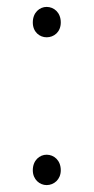

<svg xmlns="http://www.w3.org/2000/svg" viewBox="-20 -523 271 556"><path d="M115 -415C136 -415 156 -430 156 -458C156 -487 136 -503 115 -503C95 -503 75 -487 75 -458C75 -430 95 -415 115 -415ZM115 13C136 13 156 -3 156 -30C156 -59 136 -75 115 -75C95 -75 75 -59 75 -30C75 -3 95 13 115 13Z"/></svg>

Font: Source Han Sans CN ExtraLight
Style: Regular
Weight: 250
Designer: Ryoko NISHIZUKA (kana & ideographs); Paul D. Hunt (Latin, Greek & Cyrillic); Wenlong ZHANG (bopomofo); Sandoll Communica
Foundry: Adobe Systems Incorporated
Version: Version 1.004;PS 1.004;hotconv 16.6.51;makeotf.lib2.5.65220